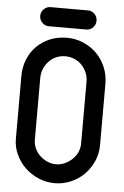

<svg xmlns="http://www.w3.org/2000/svg" viewBox="-58 -909 616 951"><g transform="rotate(5 249.5 -433.5)"><path d="M154 -772Q135 -772 121 -786Q107 -800 107 -820Q107 -839 121 -853Q135 -867 154 -867H340Q360 -867 373.5 -853Q387 -839 387 -820Q387 -800 373.5 -786Q360 -772 340 -772ZM40 -514Q40 -558 55 -596Q70 -634 98 -662.5Q126 -691 164.5 -707Q203 -723 250 -723Q292 -723 330.5 -706.5Q369 -690 397 -662Q425 -634 441.5 -595.5Q458 -557 458 -513V-208Q458 -165 441.5 -127.5Q425 -90 397 -61.5Q369 -33 330.5 -16.5Q292 0 250 0Q208 0 169.5 -16.5Q131 -33 102.5 -60.5Q74 -88 57 -125Q40 -162 40 -202ZM134 -206Q134 -183 143.5 -162.5Q153 -142 169 -127Q185 -112 205.5 -103Q226 -94 249 -94Q272 -94 292.5 -103.5Q313 -113 329 -128Q345 -143 354.5 -163.5Q364 -184 364 -207V-514Q364 -538 355 -559.5Q346 -581 330.5 -597Q315 -613 294 -622Q273 -631 249 -631Q225 -631 204 -622Q183 -613 167.5 -596.5Q152 -580 143 -559Q134 -538 134 -514Z"/></g></svg>

Font: VDS
Style: Regular
Weight: 400
Designer: artmaker
Foundry: artmaker
Version: Version 1.000 2009 initial release